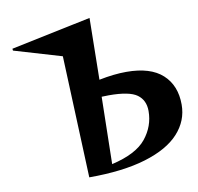

<svg xmlns="http://www.w3.org/2000/svg" viewBox="-87 -893 1026 997"><g transform="rotate(-10 425.5 -394.5)"><path d="M278 -630 28 -704 27 -714 449 -802 444 -477Q523 -493 588 -493Q715 -493 778.5 -435Q842 -377 842 -276Q842 -191 782.5 -125.5Q723 -60 602.5 -23.5Q482 13 304 13ZM667 -273Q667 -330 626.5 -359.5Q586 -389 478 -389Q453 -389 440 -388L433 -34Q563 -64 615 -128.5Q667 -193 667 -273Z"/></g></svg>

Font: Tiejili SC
Style: Regular
Weight: 400
Designer: Buernia
Foundry: Ershou Xiaoxi Press
Version: Version 1.100